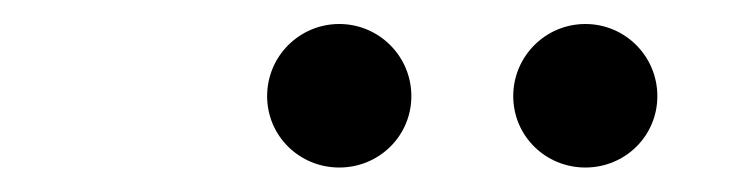

<svg xmlns="http://www.w3.org/2000/svg" viewBox="-20 -750 626 160"><path d="M262.7 -610.4C295.9 -610.4 322.8 -636.7 322.8 -669.9C322.8 -703.1 295.9 -730 262.7 -730C229.5 -730 202.6 -703.1 202.6 -669.9C202.6 -636.7 229.5 -610.4 262.7 -610.4ZM467.8 -610.4C501 -610.4 527.8 -636.7 527.8 -669.9C527.8 -703.1 501 -730 467.8 -730C434.6 -730 407.7 -703.1 407.7 -669.9C407.7 -636.7 434.6 -610.4 467.8 -610.4Z"/></svg>

Font: Cascadia Code PL SemiLight
Style: Italic
Weight: 350
Italic angle: -10°
Monospace: yes
Designer: Aaron Bell
Foundry: Saja Typeworks
Version: Version 2404.023